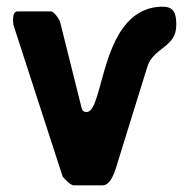

<svg xmlns="http://www.w3.org/2000/svg" viewBox="-20 -554 550 574"><path d="M19 -493C19 -490 20 -481 20 -480L167 -27C168 -24 190 0 200 0H287C310 0 322 -37 327 -53C341 -98 406 -308 420 -353C438 -413 507 -411 507 -479C507 -509 503 -534 467 -534C278 -534 293 -219 239 -219C225 -219 225 -228 220 -247L160 -487C158 -496 141 -520 133 -520H33C19 -520 19 -501 19 -493Z"/></svg>

Font: Asimov Print
Style: C
Weight: 500
Designer: Google
Version: Version 2.000980: 2014